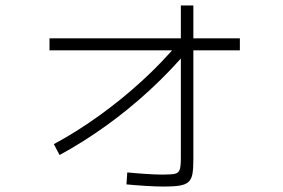

<svg xmlns="http://www.w3.org/2000/svg" viewBox="-20 -659 1040 706"><path d="M178 -129Q260 -173 343 -232.5Q426 -292 501.5 -361Q577 -430 637 -502L671 -474Q608 -399 530.5 -327.5Q453 -256 368.5 -195.5Q284 -135 199 -89ZM583 27Q554 27 515 24.5Q476 22 445 19L448 -25Q478 -22 515.5 -19.5Q553 -17 578 -17Q610 -17 623.5 -20Q637 -23 641 -36Q645 -49 645 -76V-639H691V-71Q691 -38 687.5 -19Q684 0 673 10Q662 20 640.5 23.5Q619 27 583 27ZM162 -474V-518H862V-474Z"/></svg>

Font: M PLUS 1 Thin Light
Style: Regular
Weight: 300
Version: Version 1.001